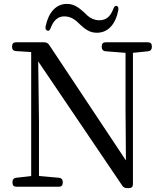

<svg xmlns="http://www.w3.org/2000/svg" viewBox="-20 -951 838 985"><path d="M223 -794C231 -791 237 -797 241 -810C255 -846 277 -867 310 -867C347 -867 370 -846 391 -825C416 -802 439 -783 477 -783C534 -783 573 -826 587 -899C589 -911 586 -918 579 -921C572 -923 566 -917 561 -905C547 -867 525 -847 490 -847C454 -847 431 -867 411 -888C385 -911 361 -931 323 -931C268 -931 229 -888 214 -816C212 -803 215 -796 223 -794ZM61 -689 139 -684H140V-48L63 -39C51 -38 44 -30 44 -18V-13C44 0 51 7 64 7H282C295 7 302 0 302 -13V-18C302 -30 295 -38 283 -39L180 -48V-326L176 -636L607 1C613 10 621 14 631 14H642C655 14 662 7 662 -6V-680L740 -688C752 -689 759 -697 759 -709V-714C759 -727 752 -734 739 -734H522C509 -734 502 -727 502 -714V-709C502 -697 509 -689 521 -688L624 -680V-389L626 -128L232 -721C226 -730 217 -734 207 -734H62C49 -734 42 -727 42 -714V-709C42 -697 49 -690 61 -689Z"/></svg>

Font: 寒蝉锦书宋 Text
Style: Regular
Weight: 400
Designer: 寒蝉锦书宋{Warren} 思源宋体{Ryoko NISHIZUKA 西塚涼子 (kana & ideographs); Frank Grießhammer (Latin, Greek & Cyrillic); Wenlong ZHANG 
Foundry: Adobe & ChillType
Version: Version 2.000;Glyphs 3.1.1 (3135)